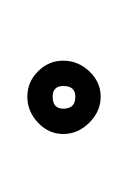

<svg xmlns="http://www.w3.org/2000/svg" viewBox="4 -90 95 144"><g transform="rotate(90 52.0 -17.5)"><path d="M61 -17Q61 -26 52 -26Q44 -26 44 -17Q44 -9 52 -9Q61 -9 61 -17ZM25 -17Q25 -28 33 -36.5Q41 -45 52 -45Q63 -45 71.5 -36.5Q80 -28 80 -17Q80 -6 71.5 2Q63 10 52 10Q41 10 33 2Q25 -6 25 -17Z"/></g></svg>

Font: FRB American Cursive Guidelines Arrows Extralight
Style: Italic
Weight: 200
Italic angle: -25°
Version: Version 2.0;Modular Font Editor K font №1